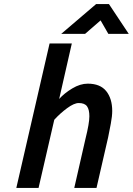

<svg xmlns="http://www.w3.org/2000/svg" viewBox="-20 -921 651 941"><path d="M223 -708H332L270 -436Q295 -464 334 -487.5Q373 -511 410 -511Q471 -511 500.5 -474.5Q530 -438 530 -377Q530 -352 523 -314.5Q516 -277 510 -248L453 0H344L399 -241Q418 -317 418 -351Q418 -384 406.5 -400Q395 -416 366 -416Q343 -416 308.5 -390.5Q274 -365 246 -334L169 0H60ZM451 -901H514L611 -755H511L473 -821L397 -755H280Z"/></svg>

Font: Cairo SemiBold
Style: Italic
Weight: 600
Italic angle: -13°
Designer: Mohamed Gaber, Accademia di Belle Arti di Urbino and others
Foundry: Kief Type Foundry, Accademia di Belle Arti di Urbino and others
Version: Version 3.011